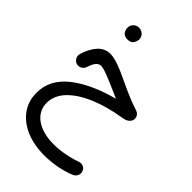

<svg xmlns="http://www.w3.org/2000/svg" viewBox="-286 -783 1211 1211"><g transform="rotate(45 320.0 -177.5)"><path d="M155.3 -623.5C155.3 -614.7 156.7 -606.9 159.2 -600.1C165 -584 179.2 -569.3 207 -569.3C228 -569.3 242.2 -575.7 249.5 -588.4C256.8 -600.6 260.3 -612.3 260.3 -623C260.3 -633.3 257.3 -642.1 252 -650.4C243.7 -664.1 228.5 -673.8 207 -673.8C176.3 -673.8 155.3 -649.4 155.3 -623.5ZM196.8 -429.7C163.1 -429.7 134.3 -416.5 111.3 -390.1C88.4 -363.3 71.3 -330.1 60.1 -290.5C59.1 -286.6 58.6 -282.7 58.6 -278.8C58.6 -263.2 69.3 -240.2 93.3 -233.9C97.2 -232.9 101.1 -232.4 105 -232.4C120.6 -232.4 143.6 -243.2 149.9 -267.1C162.1 -304.7 179.2 -335 209 -335C243.7 -335 353 -283.2 420.9 -253.9C299.3 -221.2 205.6 -177.2 139.2 -123C72.8 -68.8 39.6 -3.4 39.6 72.3C39.6 123.5 53.2 168 80.6 204.6C134.8 278.3 232.9 318.8 352.1 318.8C425.8 318.8 506.3 304.7 569.3 277.3C592.3 266.1 597.7 246.1 597.7 234.4C597.7 228.5 596.2 222.7 593.8 216.8C584.5 193.8 564.9 189.9 553.2 189.9C546.9 189.9 541 190.9 534.7 193.4C473.6 215.3 404.8 227.5 344.7 227.5C222.2 227.5 129.9 171.9 129.9 73.2C129.9 29.8 147 -10.3 181.2 -46.4C249.5 -118.7 376.5 -172.9 543 -198.7C574.7 -205.1 594.7 -224.6 594.7 -247.6C594.7 -271.5 581.5 -287.1 554.7 -294.4C493.7 -313.5 425.3 -345.2 360.8 -376C296.4 -406.7 237.8 -429.7 196.8 -429.7Z"/></g></svg>

Font: Mikhak Medium
Style: Regular
Weight: 500
Designer: Amin Abedi
Version: Version 3.2